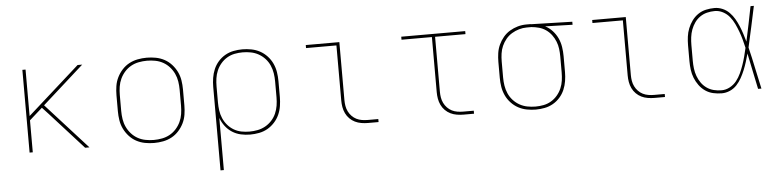

<svg xmlns="http://www.w3.org/2000/svg" viewBox="-45 -757 4890 1202"><g transform="rotate(-5 2400.0 -156.5)"><path d="M118 0V-520H138V-228L465 -520H494L234 -287L494 0H467L258 -231L219 -273L138 -201V0Z M900 8Q871 8 842.5 2.5Q814 -3 789 -16.5Q764 -30 744.5 -51.5Q725 -73 712.5 -98.5Q700 -124 695.5 -152.5Q691 -181 691 -210V-310Q691 -339 695.5 -367.5Q700 -396 712.5 -421.5Q725 -447 744.5 -468.5Q764 -490 789 -503.5Q814 -517 842.5 -522.5Q871 -528 900 -528Q929 -528 957.5 -522.5Q986 -517 1011 -503.5Q1036 -490 1055.5 -468.5Q1075 -447 1087.5 -421.5Q1100 -396 1104.5 -367.5Q1109 -339 1109 -310V-210Q1109 -181 1104.5 -152.5Q1100 -124 1087.5 -98.5Q1075 -73 1055.5 -51.5Q1036 -30 1011 -16.5Q986 -3 957.5 2.5Q929 8 900 8ZM900 -11Q926 -11 952 -16Q978 -21 1000.5 -33.5Q1023 -46 1040.5 -65.5Q1058 -85 1069 -108.5Q1080 -132 1084 -158Q1088 -184 1088 -210V-310Q1088 -336 1084 -362Q1080 -388 1069 -411.5Q1058 -435 1040.5 -454.5Q1023 -474 1000.5 -486.5Q978 -499 952 -504Q926 -509 900 -509Q874 -509 848 -504Q822 -499 799.5 -486.5Q777 -474 759.5 -454.5Q742 -435 731 -411.5Q720 -388 716 -362Q712 -336 712 -310V-210Q712 -184 716 -158Q720 -132 731 -108.5Q742 -85 759.5 -65.5Q777 -46 799.5 -33.5Q822 -21 848 -16Q874 -11 900 -11Z M1299 215V-310Q1299 -338 1303.5 -366Q1308 -394 1319 -420Q1330 -446 1349 -467.5Q1368 -489 1392.5 -503Q1417 -517 1445 -522.5Q1473 -528 1501 -528Q1529 -528 1557.5 -522.5Q1586 -517 1611 -503.5Q1636 -490 1656 -468.5Q1676 -447 1688 -421Q1700 -395 1704.5 -367Q1709 -339 1709 -310V-210Q1709 -182 1704.5 -153.5Q1700 -125 1688.5 -99.5Q1677 -74 1657.5 -52.5Q1638 -31 1613.5 -17Q1589 -3 1560.5 2.5Q1532 8 1504 8Q1474 8 1445 1.5Q1416 -5 1391 -21Q1366 -37 1348 -61Q1330 -85 1320 -113V215ZM1501 -11Q1527 -11 1552.5 -16Q1578 -21 1600.5 -33.5Q1623 -46 1641 -65.5Q1659 -85 1669.5 -109Q1680 -133 1684 -158.5Q1688 -184 1688 -210V-310Q1688 -336 1684 -361.5Q1680 -387 1669.5 -411Q1659 -435 1641 -454.5Q1623 -474 1600.5 -486.5Q1578 -499 1552.5 -504Q1527 -509 1501 -509Q1475 -509 1450 -504Q1425 -499 1403 -486Q1381 -473 1364 -453Q1347 -433 1337 -409.5Q1327 -386 1323.5 -361Q1320 -336 1320 -310V-210Q1320 -184 1323.5 -159Q1327 -134 1337 -110.5Q1347 -87 1364 -67Q1381 -47 1403 -34Q1425 -21 1450 -16Q1475 -11 1501 -11Z M2244 0Q2224 0 2203 -3.5Q2182 -7 2163.5 -16Q2145 -25 2130 -40Q2115 -55 2106 -74Q2097 -93 2093.5 -113.5Q2090 -134 2090 -155V-501H1899V-520H2110V-155Q2110 -137 2113 -119Q2116 -101 2124 -84.5Q2132 -68 2145 -54.5Q2158 -41 2174 -33Q2190 -25 2208 -22Q2226 -19 2244 -19H2311V0Z M2844 0Q2824 0 2803 -3.5Q2782 -7 2763.5 -16Q2745 -25 2730 -40Q2715 -55 2706 -74Q2697 -93 2693.5 -113.5Q2690 -134 2690 -155V-501H2499V-520H2901V-501H2710V-155Q2710 -137 2713 -119Q2716 -101 2724 -84.5Q2732 -68 2745 -54.5Q2758 -41 2774 -33Q2790 -25 2808 -22Q2826 -19 2844 -19H2911V0Z M3299 8Q3271 8 3242.5 2.5Q3214 -3 3189 -16.5Q3164 -30 3144 -51.5Q3124 -73 3112 -99Q3100 -125 3095.5 -153Q3091 -181 3091 -210V-310Q3091 -337 3095 -364.5Q3099 -392 3110.5 -417Q3122 -442 3140 -463.5Q3158 -485 3181.5 -499Q3205 -513 3231.5 -520.5Q3258 -528 3286 -528Q3289 -528 3292.5 -528Q3296 -528 3300 -528Q3305 -528 3309 -528Q3313 -528 3318 -527L3574 -520V-501L3402 -506Q3428 -493 3448 -471Q3468 -449 3480 -423Q3492 -397 3496.5 -368Q3501 -339 3501 -310V-210Q3501 -182 3496.5 -154Q3492 -126 3481 -100Q3470 -74 3451 -52.5Q3432 -31 3407.5 -17Q3383 -3 3355 2.5Q3327 8 3299 8ZM3299 -11Q3325 -11 3350 -16Q3375 -21 3397 -34Q3419 -47 3436 -67Q3453 -87 3463 -110.5Q3473 -134 3476.5 -159Q3480 -184 3480 -210V-310Q3480 -334 3477 -358Q3474 -382 3465 -404.5Q3456 -427 3441.5 -446.5Q3427 -466 3407 -480Q3387 -494 3363.5 -500.5Q3340 -507 3316 -509H3300Q3297 -509 3293.5 -509Q3290 -509 3287 -509Q3262 -509 3238 -502Q3214 -495 3192.5 -482Q3171 -469 3155 -449.5Q3139 -430 3129 -407.5Q3119 -385 3115.5 -360Q3112 -335 3112 -310V-210Q3112 -184 3116 -158.5Q3120 -133 3130.5 -109Q3141 -85 3159 -65.5Q3177 -46 3199.5 -33.5Q3222 -21 3247.5 -16Q3273 -11 3299 -11Z M4044 0Q4024 0 4003 -3.5Q3982 -7 3963.5 -16Q3945 -25 3930 -40Q3915 -55 3906 -74Q3897 -93 3893.5 -113.5Q3890 -134 3890 -155V-501H3699V-520H3910V-155Q3910 -137 3913 -119Q3916 -101 3924 -84.5Q3932 -68 3945 -54.5Q3958 -41 3974 -33Q3990 -25 4008 -22Q4026 -19 4044 -19H4111V0Z M4468 8Q4441 8 4414 2Q4387 -4 4364.5 -19.5Q4342 -35 4326 -57Q4310 -79 4300 -104Q4290 -129 4286.5 -156Q4283 -183 4283 -210V-310Q4283 -337 4286.5 -364Q4290 -391 4300 -416Q4310 -441 4326 -463Q4342 -485 4364.5 -500.5Q4387 -516 4414 -522Q4441 -528 4468 -528Q4494 -528 4518.5 -517.5Q4543 -507 4561.5 -488Q4580 -469 4593 -446.5Q4606 -424 4616 -400Q4626 -376 4634 -351Q4642 -326 4649 -301Q4661 -355 4672 -410Q4683 -465 4694 -520H4715Q4701 -456 4687.5 -391.5Q4674 -327 4659 -263Q4675 -198 4688.5 -132Q4702 -66 4717 0H4696Q4684 -56 4672.5 -112.5Q4661 -169 4649 -226Q4642 -200 4634 -174.5Q4626 -149 4616 -124.5Q4606 -100 4593 -76.5Q4580 -53 4562 -33.5Q4544 -14 4519 -3Q4494 8 4468 8ZM4468 -11Q4495 -11 4520 -24.5Q4545 -38 4562 -59.5Q4579 -81 4590.5 -106Q4602 -131 4611 -157Q4620 -183 4627 -209.5Q4634 -236 4640 -263Q4634 -289 4627 -315Q4620 -341 4610.5 -366.5Q4601 -392 4589.5 -416.5Q4578 -441 4561 -462Q4544 -483 4519.5 -496Q4495 -509 4468 -509Q4443 -509 4419 -503Q4395 -497 4375 -483Q4355 -469 4341 -449Q4327 -429 4318.5 -406Q4310 -383 4307 -358.5Q4304 -334 4304 -310V-210Q4304 -186 4307 -161.5Q4310 -137 4318.5 -114Q4327 -91 4341 -71Q4355 -51 4375 -37Q4395 -23 4419 -17Q4443 -11 4468 -11Z"/></g></svg>

Font: Iosevka SS04 Thin Extended
Style: Regular
Weight: 100
Width: 7
Monospace: yes
Designer: Belleve Invis
Foundry: Belleve Invis
Version: Version 19.0.0; ttfautohint (v1.8.4)